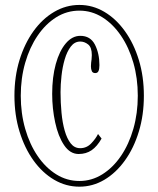

<svg xmlns="http://www.w3.org/2000/svg" viewBox="-20 -726 625 758"><path d="M293.5 11Q240.5 11 194 -16.2Q147.5 -43.5 112.2 -92.5Q77 -141.5 57 -206.8Q37 -272 37 -348Q37 -424 57 -489Q77 -554 112.2 -603Q147.5 -652 194 -679.2Q240.5 -706.5 293.5 -706.5Q346 -706.5 392 -679.2Q438 -652 473.2 -603Q508.5 -554 528.2 -489Q548 -424 548 -348Q548 -272 528.2 -206.8Q508.5 -141.5 473.2 -92.5Q438 -43.5 392 -16.2Q346 11 293.5 11ZM290.5 -118Q256.5 -118 233 -153Q209.5 -188 197.8 -242.8Q186 -297.5 186 -355.5Q186 -421.5 200.2 -473.2Q214.5 -525 239.8 -554.8Q265 -584.5 297 -584.5Q337 -584.5 354.8 -549.8Q372.5 -515 372.5 -469Q372.5 -454 369 -445.8Q365.5 -437.5 356 -437.5Q346 -437.5 342.5 -445.2Q339 -453 339 -464.5Q339 -472.5 339.8 -478.5Q340.5 -484.5 341.5 -491.5Q342.5 -498.5 342.5 -508.5Q342.5 -539 328 -550.5Q313.5 -562 297 -562Q274.5 -562 259.5 -542.2Q244.5 -522.5 235.5 -491.8Q226.5 -461 222.8 -426.5Q219 -392 219 -362Q219 -321 222.8 -281.2Q226.5 -241.5 235.5 -210Q244.5 -178.5 259.2 -159.8Q274 -141 296.5 -141Q322 -141 340 -159.8Q358 -178.5 367 -197L381 -179Q363.5 -148 341.8 -133Q320 -118 290.5 -118ZM293.5 -11.5Q342 -11.5 384 -37.8Q426 -64 457.5 -110.2Q489 -156.5 506.5 -217.5Q524 -278.5 524 -348Q524 -417.5 506.5 -478.2Q489 -539 457.5 -585.2Q426 -631.5 384 -657.8Q342 -684 293.5 -684Q244 -684 202 -657.8Q160 -631.5 128.5 -585.2Q97 -539 79.5 -478.2Q62 -417.5 62 -348Q62 -278.5 79.5 -217.5Q97 -156.5 128.5 -110.2Q160 -64 202 -37.8Q244 -11.5 293.5 -11.5Z"/></svg>

Font: Imbue 48pt Thin
Style: Regular
Weight: 250
Designer: Tyler Finck
Foundry: Etcetera Type Company
Version: Version 1.102